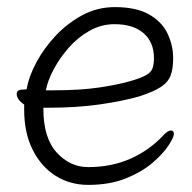

<svg xmlns="http://www.w3.org/2000/svg" viewBox="-20 -504 540 540"><path d="M102 -201V-198Q102 -116 139.5 -75Q177 -34 228 -34Q293 -34 346.5 -57.5Q400 -81 440 -124Q452 -137 461 -137Q469 -137 469 -127Q469 -118 454 -95Q439 -72 409.5 -46.5Q380 -21 334.5 -2.5Q289 16 228 16Q177 16 136.5 -9.5Q96 -35 72 -82.5Q48 -130 48 -195V-210Q27 -224 27 -240Q27 -252 44 -252Q46 -252 50.5 -252.5Q55 -253 55 -253Q61 -289 82.5 -329Q104 -369 137 -404Q170 -439 212 -461.5Q254 -484 303 -484Q364 -484 400 -463Q436 -442 451.5 -409Q467 -376 467 -340Q467 -311 460 -292Q453 -273 432.5 -259.5Q412 -246 372 -233Q327 -220 262 -210.5Q197 -201 114 -201ZM130 -250Q206 -250 259.5 -258Q313 -266 347 -276Q378 -285 391.5 -293Q405 -301 409 -312Q413 -323 413 -341Q413 -385 384 -410.5Q355 -436 302 -436Q265 -436 232 -417.5Q199 -399 173.5 -370Q148 -341 131 -309Q114 -277 109 -250Z"/></svg>

Font: Moon Stars Kai T HW Light
Style: Regular
Weight: 300
Designer: GuiWonder
Version: Version 1.101